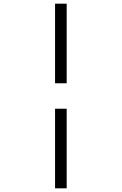

<svg xmlns="http://www.w3.org/2000/svg" viewBox="-20 -821 660 1041"><path d="M278.5 -369.5V-801H341.5V-369.5ZM278.5 200V-231.5H341.5V200Z"/></svg>

Font: Monaspace Krypton Var ExLight
Style: Regular
Weight: 200
Designer: Riley Cran and the Lettermatic Team
Version: Version 1.200 (Monaspace Krypton Var)